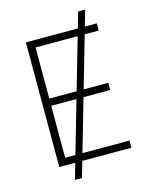

<svg xmlns="http://www.w3.org/2000/svg" viewBox="-133 -904 851 1082"><g transform="rotate(-15 293.0 -363.0)"><path d="M167 92.8 430.2 -819.3H471.2L208 92.8ZM100.6 0V-727.5H514.2V-685.5H146V-387.2H490.2V-345.2H146V-42H521.5V0Z"/></g></svg>

Font: Inter 17pt ExtraLight
Style: Regular
Weight: 250
Version: Version 4.001;git-66647c0bb